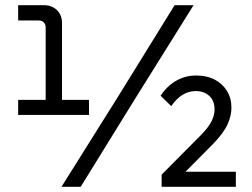

<svg xmlns="http://www.w3.org/2000/svg" viewBox="-20 -720 971 740"><path d="M156 -300V-614Q156 -626 149 -633.5Q142 -641 130 -641H50V-700H149Q180 -700 199.5 -681Q219 -662 219 -631V-300ZM50 -277V-335H323V-277ZM217 0 434 -346 653 -700H726L493 -327L291 0ZM603 0V-47L755 -200Q785 -231 796 -254Q807 -277 807 -298Q807 -331 787 -350Q767 -369 734 -369Q707 -369 683.5 -354.5Q660 -340 640 -311L599 -351Q623 -388 658.5 -408.5Q694 -429 736 -429Q777 -429 807 -413.5Q837 -398 854.5 -370Q872 -342 872 -305Q872 -273 856.5 -239.5Q841 -206 800 -164L678 -41L675 -58H889V0Z"/></svg>

Font: SUSE Thin
Style: Regular
Weight: 400
Version: Version 1.000